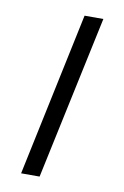

<svg xmlns="http://www.w3.org/2000/svg" viewBox="-69 -592 411 634"><g transform="rotate(10 136.5 -274.5)"><path d="M47 0 163 -549H226L109 0Z"/></g></svg>

Font: Noto Serif Tamil SemiCondensed Light
Style: Italic
Weight: 300
Width: 4
Italic angle: -12°
Designer: Indian Type Foundry, Tom Grace, and the Monotype Design Team
Foundry: Monotype Imaging Inc.
Version: Version 2.003; ttfautohint (v1.8.4.7-5d5b)